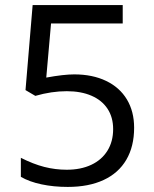

<svg xmlns="http://www.w3.org/2000/svg" viewBox="-20 -734 611 764"><path d="M63 -30.3V-106Q112.3 -81.1 156.2 -69.8Q200.2 -58.6 245.6 -58.6Q301.3 -58.6 343 -78.1Q384.8 -97.7 407.5 -134.3Q430.2 -170.9 430.2 -220.2Q430.2 -267.1 408 -301Q385.7 -335 344.2 -353Q302.7 -371.1 245.6 -371.1Q185.1 -371.1 120.6 -352.5L81.5 -375.5L109.9 -713.9H468.3V-640.6H183.1L164.1 -425.3Q233.4 -438 275.4 -438Q348.1 -438 402.1 -412.1Q456.1 -386.2 484.9 -338.4Q513.7 -290.5 513.7 -225.6Q513.7 -151.4 482.7 -98.4Q451.7 -45.4 392.3 -17.8Q333 9.8 249.5 9.8Q193.4 9.8 145 -0.5Q96.7 -10.7 63 -30.3Z"/></svg>

Font: Viking Open Sans
Style: Regular
Weight: 400
Foundry: Ascender Corporation
Version: Version 2.001